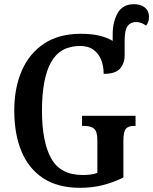

<svg xmlns="http://www.w3.org/2000/svg" viewBox="-20 -885 730 915"><path d="M361 10Q255 10 185.5 -36Q116 -82 82 -164.5Q48 -247 48 -358Q48 -466 84 -548.5Q120 -631 190.5 -677.5Q261 -724 365 -724Q416 -724 453.5 -715Q491 -706 517 -690V-721Q517 -781 541 -823Q565 -865 618 -865Q651 -865 670.5 -849Q690 -833 690 -805Q690 -778 676 -763Q665 -771 653.5 -775.5Q642 -780 628 -780Q603 -780 588.5 -761.5Q574 -743 574 -692V-621Q574 -583 552 -558Q530 -533 474 -533Q474 -569 462.5 -599Q451 -629 426 -647.5Q401 -666 362 -666Q266 -666 223 -588Q180 -510 180 -358Q180 -209 224 -130Q268 -51 374 -51Q392 -51 410 -53Q428 -55 444 -61V-217Q444 -259 428 -272Q412 -285 382 -285H371V-333H626V-285H618Q592 -285 580 -271.5Q568 -258 568 -213V-39Q519 -15 469 -2.5Q419 10 361 10Z"/></svg>

Font: Noto Serif Condensed SemiBold
Style: Regular
Weight: 600
Width: 3
Designer: Monotype Design Team
Foundry: Monotype Imaging Inc.
Version: Version 2.013